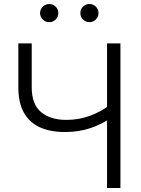

<svg xmlns="http://www.w3.org/2000/svg" viewBox="-20 -946 711 966"><path d="M306.2 -281.7Q232.4 -281.7 179.9 -305.9Q127.4 -330.1 99.9 -379.9Q72.3 -429.7 72.3 -505.9V-727.5H139.6V-505.9Q139.6 -421.4 186.5 -382.1Q233.4 -342.8 313.5 -342.8Q378.9 -342.8 435.3 -364.3Q491.7 -385.7 540.5 -423.8V-354Q493.2 -321.3 435.1 -301.5Q377 -281.7 306.2 -281.7ZM518.6 0V-727.5H585.9V0ZM430.2 -834.5Q411.1 -834.5 397.7 -847.9Q384.3 -861.3 384.3 -880.4Q384.3 -899.4 397.7 -912.6Q411.1 -925.8 430.2 -925.8Q448.7 -925.8 462.2 -912.6Q475.6 -899.4 475.6 -880.4Q475.6 -861.3 462.2 -847.9Q448.7 -834.5 430.2 -834.5ZM227.5 -834.5Q209 -834.5 195.3 -847.9Q181.6 -861.3 181.6 -880.4Q181.6 -899.4 195.3 -912.6Q209 -925.8 227.5 -925.8Q246.6 -925.8 260 -912.6Q273.4 -899.4 273.4 -880.4Q273.4 -861.3 260 -847.9Q246.6 -834.5 227.5 -834.5Z"/></svg>

Font: Inter 24pt Light
Style: Regular
Weight: 300
Designer: Rasmus Andersson
Foundry: rsms
Version: Version 4.001;git-66647c0bb